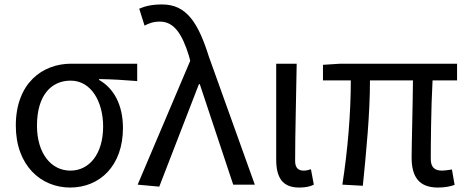

<svg xmlns="http://www.w3.org/2000/svg" viewBox="-20 -829 2099 862"><path d="M295 13C428 13 532 -85 532 -254C532 -357 492 -432 425 -470V-474C485 -473 535 -470 596 -465V-543H299C171 -543 51 -456 51 -265C51 -86 164 13 295 13ZM296 -63C209 -63 146 -141 146 -265C146 -402 211 -467 297 -467C391 -467 443 -370 443 -261C443 -139 382 -63 296 -63Z M695 9 873 -451H877L1027 0H1124L918 -574C869 -730 816 -809 708 -809C660 -809 631 -801 605 -790L629 -714C648 -724 668 -732 698 -732C760 -732 797 -679 828 -579L834 -556L598 0Z M1323 13C1354 13 1373 8 1389 0L1376 -69C1364 -65 1353 -63 1343 -63C1320 -63 1305 -75 1305 -106C1305 -237 1310 -396 1312 -543H1220V-113C1220 -32 1248 13 1323 13Z M1946 13C1978 13 2002 8 2021 1L2009 -68C1988 -65 1975 -63 1965 -63C1931 -63 1914 -78 1914 -116C1914 -169 1915 -344 1922 -468H2032V-543H1508L1430 -538V-468H1555C1555 -321 1541 -153 1517 0L1609 5C1624 -146 1641 -315 1641 -468H1834C1833 -348 1828 -179 1828 -122C1828 -34 1862 13 1946 13Z"/></svg>

Font: Source Han Sans TC
Style: Regular
Weight: 400
Designer: Ryoko NISHIZUKA 西塚涼子 (kana, bopomofo & ideographs); Paul D. Hunt (Latin, Greek & Cyrillic); Sandoll Communications 산돌커뮤니
Foundry: Adobe
Version: Version 2.002;hotconv 1.0.116;makeotfexe 2.5.65601